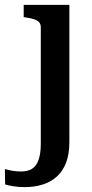

<svg xmlns="http://www.w3.org/2000/svg" viewBox="-78 -530 375 786"><path d="M89 57V-418Q89 -431 82.5 -438.5Q76 -446 63.5 -450.5Q51 -455 31 -458L19 -460V-510H206V52Q206 101 192.5 136Q179 171 154.5 193Q130 215 96.5 225.5Q63 236 23 236Q-2 236 -23.5 232.5Q-45 229 -57 225L-58 162Q-44 166 -28 169Q-12 172 8 172Q35 172 52.5 161.5Q70 151 79.5 125.5Q89 100 89 57Z"/></svg>

Font: Roboto Serif 28pt Condensed Medium
Style: Regular
Weight: 500
Width: 3
Designer: Greg Gazdowicz
Foundry: Commercial Type
Version: Version 1.008